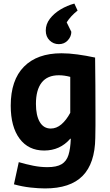

<svg xmlns="http://www.w3.org/2000/svg" viewBox="-20 -827 617 1074"><path d="M232 227Q196 227 150.5 222Q105 217 58 204L85 80Q126 92 166 100Q206 108 245 108Q297 108 324.5 91.5Q352 75 363 40Q374 5 376 -51H373Q316 15 227 15Q139 15 89.5 -51.5Q40 -118 40 -236Q40 -379 114 -454Q188 -529 324 -529Q365 -529 413 -522.5Q461 -516 512 -505Q513 -428 513.5 -350Q514 -272 514 -195Q514 -160 514 -125Q514 -90 513 -55Q511 87 442 157Q373 227 232 227ZM264 -108Q296 -108 323.5 -131.5Q351 -155 373 -196V-397Q340 -406 309 -406Q245 -406 213 -365Q181 -324 181 -246Q181 -181 202.5 -144.5Q224 -108 264 -108ZM309 -580Q279 -580 257.5 -601Q236 -622 236 -656Q236 -692 259 -722Q282 -752 318.5 -774Q355 -796 396 -807L414 -768Q375 -737 353 -702L379 -649Q379 -623 359.5 -601.5Q340 -580 309 -580Z"/></svg>

Font: Secular One
Style: Regular
Weight: 400
Designer: Michal Sahar
Foundry: Hagilda
Version: Version 1.002; ttfautohint (v1.8.4.7-5d5b);gftools[0.9.29]